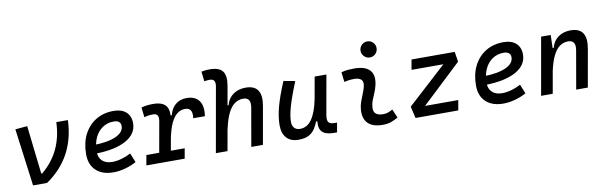

<svg xmlns="http://www.w3.org/2000/svg" viewBox="-49 -1219 5370 1705"><g transform="rotate(-10 2636.5 -367.0)"><path d="M143.1 0 74.7 -517.6 183.1 -527.3 232.9 -90.8H241.7Q338.4 -170.9 388.7 -277.1Q439 -383.3 443.8 -517.6H548.3Q542 -350.6 472.7 -221.4Q403.3 -92.3 269.5 0Z M872.6 -83Q911.6 -83 956.1 -95.2Q1000.5 -107.4 1041.5 -129.4L1075.2 -45.9Q1027.3 -19.5 972.7 -4.9Q918 9.8 868.2 9.8Q767.6 9.8 711.2 -43Q654.8 -95.7 654.8 -189.9Q654.8 -291.5 693.1 -367.2Q731.4 -442.9 800.3 -485.1Q869.1 -527.3 960.9 -527.3Q1033.2 -527.3 1073.5 -491.2Q1113.8 -455.1 1113.8 -390.6Q1113.8 -294.9 1015.9 -239.7Q918 -184.6 742.7 -181.2L732.4 -259.3Q863.3 -261.2 936.3 -293.9Q1009.3 -326.7 1009.3 -384.3Q1009.3 -407.7 993.2 -421.1Q977.1 -434.6 947.3 -434.6Q889.2 -434.6 845 -404.8Q800.8 -375 776.1 -321.3Q751.5 -267.6 751 -195.8Q751.5 -142.6 783.7 -112.8Q815.9 -83 872.6 -83Z M1280.3 0 1345.2 -364.7Q1352.1 -402.3 1341.3 -419.2Q1330.6 -436 1300.8 -436Q1259.8 -436 1221.7 -424.8L1211.4 -513.7Q1233.4 -520.5 1259.8 -523.9Q1286.1 -527.3 1316.4 -527.3Q1401.4 -527.3 1433.1 -486.3Q1464.8 -445.3 1448.7 -355L1385.3 0ZM1164.6 0 1180.7 -90.8H1526.4L1510.3 0ZM1418.9 -190.4 1443.4 -399.9H1464.8Q1479 -460.9 1520 -494.1Q1561 -527.3 1618.7 -527.3Q1696.8 -527.3 1731.7 -478.3Q1766.6 -429.2 1752.4 -340.3H1647.5Q1653.8 -388.2 1639.6 -411.4Q1625.5 -434.6 1589.4 -434.6Q1552.2 -434.6 1520.3 -411.6Q1488.3 -388.7 1462.6 -335.2Q1437 -281.7 1418.9 -190.4Z M2110.8 0 2170.9 -344.2Q2178.7 -389.2 2164.3 -411.9Q2149.9 -434.6 2112.8 -434.6Q2072.8 -434.6 2038.6 -411.6Q2004.4 -388.7 1977.3 -335.2Q1950.2 -281.7 1930.7 -190.4L1955.1 -399.9H1976.6Q1992.2 -460.9 2039.3 -494.1Q2086.4 -527.3 2151.9 -527.3Q2230.5 -527.3 2261.5 -480.2Q2292.5 -433.1 2275.9 -340.3L2215.8 0ZM1791.5 0 1894 -579.6Q1900.9 -617.2 1890.1 -634.3Q1879.4 -651.4 1849.6 -651.4Q1837.4 -651.4 1825.4 -650.1Q1813.5 -648.9 1801.3 -646L1791 -734.9Q1809.6 -739.3 1828.1 -741Q1846.7 -742.7 1865.2 -742.7Q1950.2 -742.7 1981.7 -701.7Q2013.2 -660.6 1997.1 -569.8L1896.5 0Z M2535.2 10.3Q2466.8 10.3 2429.2 -30.5Q2391.6 -71.3 2391.6 -145Q2391.6 -219.7 2415.8 -310.3Q2439.9 -400.9 2493.7 -527.3L2597.2 -508.3Q2543.9 -378.9 2520 -295.7Q2496.1 -212.4 2496.1 -157.2Q2496.1 -121.6 2514.6 -102.1Q2533.2 -82.5 2566.9 -82.5Q2631.8 -82.5 2674.3 -145.3Q2716.8 -208 2739.3 -325.7L2730.5 -122.6H2698.2L2726.1 -146Q2709 -98.1 2687 -63Q2665 -27.8 2629.6 -8.8Q2594.2 10.3 2535.2 10.3ZM2860.4 4.9Q2807.6 4.9 2776.4 -9Q2745.1 -22.9 2733.9 -52.7Q2722.7 -82.5 2729 -129.9L2723.1 -234.9L2773.4 -517.6H2879.4L2816.9 -165.5Q2808.6 -118.7 2821.5 -99.6Q2834.5 -80.6 2877.4 -80.6H2898.4L2883.3 4.9Z M3286.6 -599.6Q3256.8 -599.6 3235.6 -620.8Q3214.4 -642.1 3214.4 -671.9Q3214.4 -702.1 3235.6 -723.1Q3256.8 -744.1 3286.6 -744.1Q3316.9 -744.1 3337.9 -723.1Q3358.9 -702.1 3358.9 -671.9Q3358.9 -642.1 3337.9 -620.8Q3316.9 -599.6 3286.6 -599.6ZM3401.4 -109.9 3435.1 -31.2Q3405.3 -14.2 3372.1 -2.2Q3338.9 9.8 3295.9 9.8Q3207.5 9.8 3164.6 -31.7Q3121.6 -73.2 3126.5 -153.3Q3128.9 -189.9 3140.9 -224.6Q3152.8 -259.3 3166.7 -292Q3180.7 -324.7 3188 -355Q3198.2 -395 3179.4 -415.5Q3160.6 -436 3114.3 -436Q3067.9 -436 3024.9 -424.8L3014.6 -513.7Q3043.5 -522 3072.3 -524.7Q3101.1 -527.3 3129.9 -527.3Q3231 -527.3 3272 -481.2Q3313 -435.1 3291 -345.2Q3282.7 -310.5 3269.3 -280.5Q3255.9 -250.5 3244.6 -221.2Q3233.4 -191.9 3231 -157.7Q3225.6 -83 3314.9 -83Q3339.4 -83 3357.7 -89.1Q3376 -95.2 3401.4 -109.9Z M4050.8 -426.8 3654.3 -53.7 3567.4 -106 3981 -484.4ZM3993.2 -90.8 3977.1 0H3591.8L3567.4 -106L3597.7 -90.8ZM4050.8 -426.8H3630.9L3647 -517.6H4036.1Z M4388.2 -83Q4427.2 -83 4471.7 -95.2Q4516.1 -107.4 4557.1 -129.4L4590.8 -45.9Q4543 -19.5 4488.3 -4.9Q4433.6 9.8 4383.8 9.8Q4283.2 9.8 4226.8 -43Q4170.4 -95.7 4170.4 -189.9Q4170.4 -291.5 4208.7 -367.2Q4247.1 -442.9 4315.9 -485.1Q4384.8 -527.3 4476.6 -527.3Q4548.8 -527.3 4589.1 -491.2Q4629.4 -455.1 4629.4 -390.6Q4629.4 -294.9 4531.5 -239.7Q4433.6 -184.6 4258.3 -181.2L4248 -259.3Q4378.9 -261.2 4451.9 -293.9Q4524.9 -326.7 4524.9 -384.3Q4524.9 -407.7 4508.8 -421.1Q4492.7 -434.6 4462.9 -434.6Q4404.8 -434.6 4360.6 -404.8Q4316.4 -375 4291.7 -321.3Q4267.1 -267.6 4266.6 -195.8Q4267.1 -142.6 4299.3 -112.8Q4331.5 -83 4388.2 -83Z M4724.1 0 4815.4 -517.6H4901.9L4898.4 -394L4829.1 0ZM5040.5 0 5100.6 -344.2Q5108.4 -389.2 5094 -411.9Q5079.6 -434.6 5042.5 -434.6Q5002.9 -434.6 4969.2 -411.6Q4935.5 -388.7 4908.4 -335.2Q4881.3 -281.7 4862.3 -190.4L4886.7 -399.9H4908.2Q4923.8 -460.9 4970.2 -494.1Q5016.6 -527.3 5081.5 -527.3Q5160.2 -527.3 5191.2 -480.2Q5222.2 -433.1 5205.6 -340.3L5145.5 0Z"/></g></svg>

Font: Cascadia Code PL
Style: Italic
Weight: 400
Italic angle: -10°
Monospace: yes
Designer: Aaron Bell
Foundry: Saja Typeworks
Version: Version 2404.023